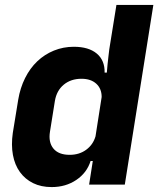

<svg xmlns="http://www.w3.org/2000/svg" viewBox="-20 -750 643 780"><path d="M32 -210 54 -345Q62 -393 82 -433Q102 -473 131.5 -501Q161 -529 199 -544.5Q237 -560 280 -560Q340 -560 373 -532.5Q406 -505 405 -455H414Q415 -472 417 -489Q419 -504 420.5 -520.5Q422 -537 424 -550L453 -730H603L487 0H342L357 -96H348Q333 -48 290 -19Q247 10 190 10Q147 10 114.5 -6Q82 -22 61 -51Q40 -80 32.5 -120.5Q25 -161 32 -210ZM263 -121Q302 -121 330 -141.5Q358 -162 368 -196L393 -356Q393 -390 371 -410Q349 -430 311 -430Q268 -430 239 -406Q210 -382 203 -340L183 -215Q176 -172 197 -146.5Q218 -121 263 -121Z"/></svg>

Font: JetBrains Mono ExtraBold
Style: Italic
Weight: 800
Designer: Philipp Nurullin, Konstantin Bulenkov
Foundry: JetBrains
Version: Version 1.000; ttfautohint (v1.8.3)